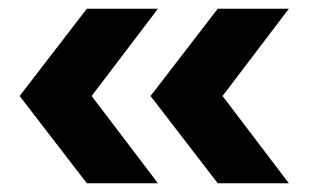

<svg xmlns="http://www.w3.org/2000/svg" viewBox="-20 -489 727 440"><path d="M179 -69 25 -269 179 -469H342L190 -269L342 -69ZM479 -69 325 -269 479 -469H642L490 -269L642 -69Z"/></svg>

Font: Plus Jakarta Display
Style: Bold
Weight: 700
Designer: Gumpita Rahayu
Foundry: Tokotype Studio
Version: Version 1.000;hotconv 1.0.109;makeotfexe 2.5.65596